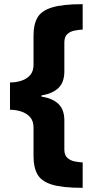

<svg xmlns="http://www.w3.org/2000/svg" viewBox="-20 -739 447 922"><path d="M377 163Q280 163 229.5 147.5Q179 132 160 98.5Q141 65 141 12V-127Q141 -158 124.5 -176.5Q108 -195 82 -203.5Q56 -212 28 -212V-343Q57 -343 83 -351.5Q109 -360 125 -378.5Q141 -397 141 -428V-569Q141 -621 159.5 -654Q178 -687 229 -703Q280 -719 377 -719V-597Q358 -596 337.5 -592Q317 -588 303 -575Q289 -562 289 -535V-396Q289 -344 260.5 -316.5Q232 -289 179 -281V-275Q233 -267 261 -239.5Q289 -212 289 -161V-21Q289 6 303.5 19Q318 32 338 36Q358 40 377 41Z"/></svg>

Font: Noto Sans Disp ExtBd
Style: Regular
Weight: 800
Designer: Monotype Design Team
Foundry: Monotype Imaging Inc.
Version: Version 2.000;GOOG;noto-source:20170915:90ef993387c0; ttfaut